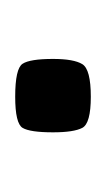

<svg xmlns="http://www.w3.org/2000/svg" viewBox="38 -402 142 259"><g transform="rotate(-90 109.5 -273.0)"><path d="M108 -222Q72 -222 66 -233.5Q60 -245 60 -273Q60 -304 66 -314Q72 -324 108 -324Q146 -324 152.5 -314Q159 -304 159 -273Q159 -245 152 -233.5Q145 -222 108 -222Z"/></g></svg>

Font: Smooch Sans Thin Black
Style: Regular
Weight: 900
Version: Version 1.010